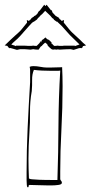

<svg xmlns="http://www.w3.org/2000/svg" viewBox="-86 -790 386 816"><path d="M254 -621Q242 -632 235 -638.5Q228 -645 221.5 -651Q215 -657 208 -665.5Q201 -674 189 -689L185 -694L186 -705L176 -701L175 -703V-702L172 -706Q171 -707 170 -707L166 -710H168L164 -713L165 -714L150 -723L137 -737Q137 -740 135 -742V-746H131L112 -770L107 -764L102 -770L83 -745Q80 -744 77 -739.5Q74 -735 73 -732L66 -725Q65 -724 64 -724L62 -723Q58 -722 58 -719L54 -718Q53 -717 53 -716L49 -714L42 -705V-706Q41 -705 40 -704.5Q39 -704 38 -702L37 -701L28 -705L29 -694L25 -689Q13 -674 6 -665.5Q-1 -657 -8 -651Q-15 -645 -22 -638.5Q-29 -632 -41 -621L-66 -597L-55 -595L-53 -593Q-53 -591 -49.5 -588Q-46 -585 -44 -585L-42 -586L-31 -583Q-14 -578 -14 -578L0 -581Q26 -581 31.5 -580Q37 -579 43 -579Q44 -579 47 -579.5Q50 -580 55 -581Q58 -580 64.5 -579.5Q71 -579 75 -579H78L87 -592Q91 -593 97 -601L106 -609L115 -602Q115 -597 122 -590.5Q129 -584 133 -581L139 -579Q141 -579 143 -579.5Q145 -580 147 -580Q149 -580 150.5 -579.5Q152 -579 154 -579Q156 -579 156.5 -579.5Q157 -580 159 -580Q162 -580 164 -579.5Q166 -579 168 -579Q173 -579 176.5 -579.5Q180 -580 184.5 -580Q189 -580 196 -580.5Q203 -581 214 -581L227 -578Q229 -578 239.5 -582Q250 -586 256 -586L260 -585L266 -590L265 -591Q267 -593 267 -594L280 -597L267 -608ZM70 -595H68Q58 -595 57 -596H55Q50 -595 46.5 -595Q43 -595 41 -595H33Q32 -596 -1 -596H-18V-594L-26 -597Q-30 -598 -33 -599Q-36 -600 -38 -601L-30 -609Q-18 -619 -11 -626Q-4 -633 2.5 -640Q9 -647 16.5 -656Q24 -665 37 -679L50 -693L57 -698V-697L71 -707L76 -714Q81 -717 82 -719.5Q83 -722 94 -731L106 -744L128 -723Q137 -711 140 -711L143 -708L142 -707L156 -697V-699L177 -679Q190 -664 197.5 -656Q205 -648 211 -641L252 -601L232 -594V-596H192Q182 -596 180 -595H171Q169 -595 166.5 -595Q164 -595 159 -596H157Q156 -595 146 -595H144L136 -603Q135 -604 135 -605L134 -604L132 -606L134 -608L126 -617Q123 -619 120.5 -621Q118 -623 115 -623L107 -631L98 -623Q95 -622 92.5 -619.5Q90 -617 88 -608V-616L81 -606ZM169 -504Q144 -503 130 -503Q116 -503 112 -503Q101 -503 85.5 -506Q70 -509 56 -509Q46 -509 40 -506Q42 -498 42 -490V-441Q36 -344 31.5 -247Q27 -150 27 -59V-23Q27 -12 28 -3Q29 6 32 6Q36 6 35.5 1.5Q35 -3 40 -4Q57 -4 77 -3Q97 -2 118 -2H133Q147 -2 162 -4Q177 -6 177 -13Q177 -18 174.5 -20.5Q172 -23 170 -28V-61Q170 -146 175 -239Q180 -332 180 -423Q180 -444 179.5 -464.5Q179 -485 178 -505Q177 -504 169 -504ZM37 -31Q36 -52 35.5 -73Q35 -94 35 -115Q35 -142 36 -170Q37 -198 39 -227Q42 -269 41.5 -313.5Q41 -358 49 -403Q51 -427 50.5 -450.5Q50 -474 58 -493Q73 -491 92.5 -490Q112 -489 134 -489H152Q157 -489 161 -489Q165 -489 170 -490Q163 -372 162.5 -257.5Q162 -143 158 -25H150Q103 -25 81 -26Q59 -27 50 -28Q41 -29 40.5 -30Q40 -31 37 -31Z"/></svg>

Font: Londrina Sketch
Style: Regular
Weight: 400
Designer: Marcelo Magalhaes
Foundry: Marcelo Magalhães
Version: Version 1.002